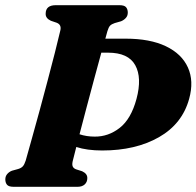

<svg xmlns="http://www.w3.org/2000/svg" viewBox="-24 -720 757 740"><path d="M256 -98Q253 -84 257 -77Q261 -70 270.5 -67L292.5 -60Q313 -50.5 312.5 -33.5Q312.5 -18.5 302.5 -9.2Q292.5 0 274.5 0H29Q9.5 0 3 -8Q-3.5 -16 -3.5 -28.5Q-3.5 -41 4 -49.5Q11.5 -58 22 -62L45.5 -68.5Q57.5 -72 63.8 -78.8Q70 -85.5 75 -101Q84.5 -135 98.5 -184.8Q112.5 -234.5 128.2 -292.2Q144 -350 159.2 -408Q174.5 -466 187.5 -516.8Q200.5 -567.5 208.5 -602.5Q214 -625 194 -632.5L172 -640Q151.5 -649.5 152 -667Q152 -700 191 -700H436.5Q455.5 -700 462 -692Q468.5 -684 468.5 -671.5Q468.5 -659 461 -650.8Q453.5 -642.5 442.5 -638L418 -631Q406 -627 400.2 -621Q394.5 -615 390 -600Q386.5 -587 382 -571H460.5Q554 -571 615.2 -541.8Q676.5 -512.5 700.2 -460Q724 -407.5 705 -339Q678.5 -242.5 588.5 -191.2Q498.5 -140 370 -140Q311.5 -140 270 -153.5Q260.5 -116.5 256 -98ZM341 -193.5Q393.5 -193 437.2 -227Q481 -261 502 -338.5Q524 -420.5 497.2 -468.8Q470.5 -517 392.5 -517H366.5Q353.5 -469.5 338.5 -414Q323.5 -358.5 309 -303.5Q294.5 -248.5 282.5 -202.5Q309.5 -193.5 341 -193.5Z"/></svg>

Font: Fraunces 72pt Soft
Style: Bold Italic
Weight: 700
Italic angle: -16°
Version: Version 1.000;[b76b70a41]